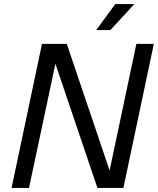

<svg xmlns="http://www.w3.org/2000/svg" viewBox="-20 -926 778 946"><path d="M37 0 187 -710H309L520 -86L652 -710H738L588 0H460L253 -612L123 0ZM454 -778 548 -906H642L524 -778Z"/></svg>

Font: Geist Regular
Style: Italic
Weight: 400
Italic angle: -12°
Designer: Basement.studio, Andrés Briganti, Mateo Zaragoza
Foundry: Basement.studio, Vercel, Andrés Briganti, Guido Ferreyra, Mateo Zaragoza
Version: Version 1.500; ttfautohint (v1.8.4.7-5d5b)